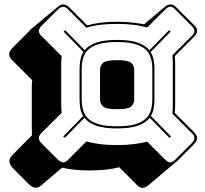

<svg xmlns="http://www.w3.org/2000/svg" viewBox="-20 -756 961 900"><path d="M675 113Q659 126 645.5 124.5Q632 123 619 108L539 28Q512 35 477.5 39Q443 43 401 43Q361 43 329 39.5Q297 36 271 30L172 114Q159 125 145.5 124Q132 123 116 108L40 32Q24 15 24 -0.5Q24 -16 40 -31L130 -122Q130 -129 129.5 -136.5Q129 -144 129 -151V-350Q129 -358 129.5 -365.5Q130 -373 131 -380L40 -471Q24 -486 23 -501Q22 -516 40 -533L115 -608Q116 -610 117.5 -611.5Q119 -613 120 -614V-615L251 -724Q266 -737 279.5 -735.5Q293 -734 308 -718L389 -637Q416 -645 451.5 -649.5Q487 -654 530 -654Q567 -654 598.5 -650.5Q630 -647 655 -642L755 -726Q768 -736 781.5 -735Q795 -734 810 -718L886 -642Q905 -625 904 -610Q903 -595 886 -580L799 -493Q800 -485 800.5 -476.5Q801 -468 801 -459V-260Q801 -251 800.5 -243Q800 -235 799 -227L886 -140Q903 -125 904 -110.5Q905 -96 886 -77L810 -1Q808 1 806.5 2Q805 3 804 4ZM300 -8 385 -93Q413 -85 448.5 -80.5Q484 -76 529 -76Q572 -76 607.5 -80.5Q643 -85 670 -92L754 -8Q766 5 777.5 5Q789 5 802 -8L878 -84Q892 -98 891.5 -109.5Q891 -121 878 -133L788 -223Q789 -232 789.5 -241Q790 -250 790 -260V-459Q790 -469 789.5 -478.5Q789 -488 788 -497L878 -587Q891 -599 891.5 -610.5Q892 -622 878 -635L802 -711Q789 -725 777.5 -724.5Q766 -724 754 -711L670 -627Q643 -635 608 -639.5Q573 -644 529 -644Q484 -644 448 -639.5Q412 -635 385 -626L300 -711Q288 -724 276 -724Q264 -724 251 -711L175 -635Q162 -622 162 -610.5Q162 -599 175 -587L269 -493Q268 -485 267.5 -476.5Q267 -468 267 -459V-260Q267 -252 267.5 -243Q268 -234 269 -227L175 -133Q162 -121 162 -109Q162 -97 175 -84L251 -8Q265 5 276.5 5Q288 5 300 -8ZM774 -110 682 -204Q664 -181 628 -167.5Q592 -154 529 -154Q466 -154 429.5 -167.5Q393 -181 376 -204L284 -110L276 -116L370 -212Q360 -228 356.5 -248Q353 -268 353 -290V-432Q353 -455 357 -476Q361 -497 371 -513L278 -608L286 -614L377 -521Q395 -543 431.5 -556Q468 -569 529 -569Q590 -569 626.5 -556Q663 -543 680 -520L772 -614L780 -608L686 -512Q696 -496 700 -475.5Q704 -455 704 -432V-290Q704 -268 700.5 -248.5Q697 -229 687 -213L782 -116ZM529 -164Q579 -164 611.5 -173Q644 -182 662 -198.5Q680 -215 687 -238.5Q694 -262 694 -290V-432Q694 -461 687 -484.5Q680 -508 662 -524.5Q644 -541 611.5 -550Q579 -559 529 -559Q478 -559 445.5 -550Q413 -541 395 -524.5Q377 -508 370 -484.5Q363 -461 363 -432V-290Q363 -262 370 -238.5Q377 -215 395 -198.5Q413 -182 445.5 -173Q478 -164 529 -164ZM449 -289V-430Q449 -449 463.5 -461.5Q478 -474 529 -474Q580 -474 594.5 -461.5Q609 -449 609 -430V-289Q609 -270 594.5 -257Q580 -244 529 -244Q478 -244 463.5 -257Q449 -270 449 -289Z"/></svg>

Font: Bungee Shade
Style: Regular
Weight: 400
Designer: David Jonathan Ross
Foundry: David Jonathan Ross
Version: Version 1.001;PS 1.0;hotconv 1.0.72;makeotf.lib2.5.5900